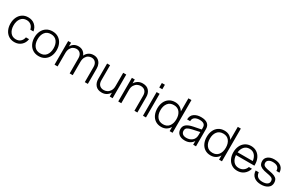

<svg xmlns="http://www.w3.org/2000/svg" viewBox="188 -2184 5566 3659"><g transform="rotate(30 2970.5 -354.0)"><path d="M42 -260Q42 -337 71 -399Q100 -461 154 -496.5Q208 -532 280 -532Q369 -532 426.5 -481.5Q484 -431 498 -347H429Q417 -404 377.5 -437.5Q338 -471 280 -471Q200 -471 155.5 -412Q111 -353 111 -260Q111 -167 155.5 -108Q200 -49 280 -49Q340 -49 379.5 -84Q419 -119 430 -178H499Q487 -93 427.5 -40.5Q368 12 280 12Q208 12 154 -23.5Q100 -59 71 -121Q42 -183 42 -260Z M570 -260Q570 -337 599.5 -399Q629 -461 684.5 -496.5Q740 -532 815 -532Q891 -532 946 -496.5Q1001 -461 1030.5 -399.5Q1060 -338 1060 -260Q1060 -182 1030.5 -120.5Q1001 -59 946 -23.5Q891 12 815 12Q740 12 684.5 -23.5Q629 -59 599.5 -121Q570 -183 570 -260ZM815 -49Q900 -49 945.5 -107.5Q991 -166 991 -260Q991 -354 945.5 -412.5Q900 -471 815 -471Q730 -471 685 -412.5Q640 -354 640 -260Q640 -166 685 -107.5Q730 -49 815 -49Z M1708 -471Q1674 -471 1640.5 -453.5Q1607 -436 1584.5 -395.5Q1562 -355 1562 -291V0H1495V-332Q1495 -397 1462.5 -434Q1430 -471 1375 -471Q1341 -471 1307.5 -453.5Q1274 -436 1251.5 -395.5Q1229 -355 1229 -291V0H1162V-520H1226V-437Q1277 -532 1387 -532Q1446 -532 1487 -502Q1528 -472 1547 -422Q1571 -472 1614 -502Q1657 -532 1720 -532Q1775 -532 1814.5 -506Q1854 -480 1874.5 -436Q1895 -392 1895 -339V0H1828V-332Q1828 -397 1795.5 -434Q1763 -471 1708 -471Z M2216 -49Q2251 -49 2287 -67Q2323 -85 2348 -125Q2373 -165 2373 -229V-520H2440V0H2376V-85Q2349 -41 2305.5 -14.5Q2262 12 2204 12Q2113 12 2066 -42.5Q2019 -97 2019 -181V-520H2084V-188Q2084 -122 2118 -85.5Q2152 -49 2216 -49Z M2788 -471Q2753 -471 2717 -453Q2681 -435 2656 -395Q2631 -355 2631 -291V0H2564V-520H2628V-435Q2655 -479 2698.5 -505.5Q2742 -532 2800 -532Q2891 -532 2938 -477.5Q2985 -423 2985 -339V0H2920V-332Q2920 -398 2886 -434.5Q2852 -471 2788 -471Z M3108 -520H3174V0H3108ZM3108 -720H3175V-621H3108Z M3695 0V-93Q3667 -43 3620.5 -15.5Q3574 12 3512 12Q3437 12 3383.5 -23.5Q3330 -59 3302 -120.5Q3274 -182 3274 -260Q3274 -338 3302 -399.5Q3330 -461 3383.5 -496.5Q3437 -532 3512 -532Q3573 -532 3618 -506Q3663 -480 3692 -432V-720H3759V0ZM3519 -49Q3604 -49 3649 -107.5Q3694 -166 3694 -260Q3694 -354 3649 -412.5Q3604 -471 3519 -471Q3434 -471 3388.5 -412.5Q3343 -354 3343 -260Q3343 -166 3388.5 -107.5Q3434 -49 3519 -49Z M4213 -81Q4153 12 4032 12Q3947 12 3899.5 -28.5Q3852 -69 3852 -139Q3852 -204 3898.5 -242Q3945 -280 4039 -299L4210 -333V-376Q4210 -427 4178 -450Q4146 -473 4084 -473Q4022 -473 3980.5 -446.5Q3939 -420 3938 -360H3871Q3873 -447 3933.5 -489.5Q3994 -532 4084 -532Q4179 -532 4227 -493Q4275 -454 4275 -383V0H4213ZM4035 -47Q4108 -47 4159 -89.5Q4210 -132 4210 -213V-277L4048 -242Q3981 -227 3950.5 -206Q3920 -185 3920 -140Q3920 -98 3949 -72.5Q3978 -47 4035 -47Z M4782 0V-93Q4754 -43 4707.5 -15.5Q4661 12 4599 12Q4524 12 4470.5 -23.5Q4417 -59 4389 -120.5Q4361 -182 4361 -260Q4361 -338 4389 -399.5Q4417 -461 4470.5 -496.5Q4524 -532 4599 -532Q4660 -532 4705 -506Q4750 -480 4779 -432V-720H4846V0ZM4606 -49Q4691 -49 4736 -107.5Q4781 -166 4781 -260Q4781 -354 4736 -412.5Q4691 -471 4606 -471Q4521 -471 4475.5 -412.5Q4430 -354 4430 -260Q4430 -166 4475.5 -107.5Q4521 -49 4606 -49Z M4947 -260Q4947 -337 4976 -399Q5005 -461 5059 -496.5Q5113 -532 5185 -532Q5257 -532 5311 -496.5Q5365 -461 5394 -399Q5423 -337 5423 -260V-237H5018Q5023 -153 5066.5 -101Q5110 -49 5185 -49Q5243 -49 5285 -79.5Q5327 -110 5345 -163H5413Q5390 -83 5330 -35.5Q5270 12 5185 12Q5113 12 5059 -23.5Q5005 -59 4976 -121Q4947 -183 4947 -260ZM5352 -298Q5343 -376 5300 -423.5Q5257 -471 5185 -471Q5114 -471 5071 -423.5Q5028 -376 5019 -298Z M5490 -170H5558Q5563 -107 5601 -76.5Q5639 -46 5709 -46Q5772 -46 5809 -69.5Q5846 -93 5846 -137Q5846 -165 5835.5 -182Q5825 -199 5794.5 -211Q5764 -223 5703 -233Q5627 -245 5584 -265.5Q5541 -286 5523.5 -315.5Q5506 -345 5506 -388Q5506 -454 5559 -493Q5612 -532 5695 -532Q5793 -532 5847 -487Q5901 -442 5903 -360H5836Q5834 -420 5798 -447Q5762 -474 5695 -474Q5642 -474 5607.5 -451.5Q5573 -429 5573 -389Q5573 -361 5585.5 -343.5Q5598 -326 5629.5 -314.5Q5661 -303 5721 -293Q5796 -281 5838 -261.5Q5880 -242 5897 -213Q5914 -184 5914 -141Q5914 -68 5856 -28Q5798 12 5709 12Q5611 12 5552.5 -35Q5494 -82 5490 -170Z"/></g></svg>

Font: Aspekta 300
Style: Regular
Weight: 300
Designer: Ivo Dolenc
Version: Version 2.000